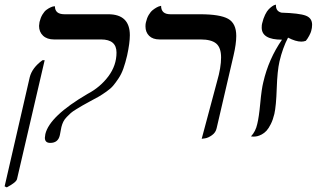

<svg xmlns="http://www.w3.org/2000/svg" viewBox="-52 -582 1356 822"><path d="M210.9 -38.1Q210 -35.6 208 -23.2Q206.1 -10.7 204.1 -2.9Q196.8 29.8 163.1 29.8Q140.1 29.8 140.1 7.8Q140.1 3.9 142.1 -7.8Q160.2 -85 323.2 -180.2Q377 -208.5 411.9 -255.1Q446.8 -301.8 446.8 -356.9Q446.8 -413.1 380.9 -413.1H179.2Q149.4 -413.1 132.3 -429.2Q115.2 -445.3 115.2 -471.2Q115.2 -476.1 117.2 -487.8Q121.6 -506.3 129.9 -520Q138.2 -533.7 147 -540Q155.8 -546.4 164.1 -550.3Q172.4 -554.2 177.7 -554.7L183.1 -555.2Q183.1 -521 224.1 -521H411.1Q503.9 -521 503.9 -431.2Q503.9 -397.9 492.2 -344.2Q484.9 -313 476.3 -288.8Q467.8 -264.6 455.3 -246.1Q442.9 -227.5 432.4 -215.1Q421.9 -202.6 403.1 -189.5Q384.3 -176.3 371.6 -168.9Q358.9 -161.6 333 -147.9Q309.6 -135.3 301.3 -130.4Q293 -125.5 275.6 -115Q258.3 -104.5 251.2 -98.1Q244.1 -91.8 234.1 -81.5Q224.1 -71.3 219 -60.8Q213.9 -50.3 210.9 -38.1ZM-22.9 220.2 -32.2 215.8 75.2 -251Q85.4 -292 129.9 -324.2H139.2L21 184.1Q18.6 198.2 -22.9 220.2Z M811.5 12.2 877.4 -233.9Q894.5 -292.5 894.5 -335.9Q894.5 -377.9 873.8 -395.5Q853 -413.1 806.6 -413.1H631.3Q602.1 -413.1 586.4 -428.7Q570.8 -444.3 570.8 -469.2Q570.8 -480 572.8 -486.8Q576.7 -504.4 584.7 -518.1Q592.8 -531.7 601.8 -538.8Q610.8 -545.9 618.9 -550.3Q627 -554.7 632.3 -555.7L637.7 -557.1Q637.7 -521 677.7 -521H803.7Q889.6 -521 924.6 -501.5Q959.5 -481.9 959.5 -428.2Q959.5 -394 947.8 -344.2L875.5 -33.2Q871.6 -14.6 855.5 -3.2Q839.4 8.3 825.7 10.3Z M1049.3 -50.8Q1056.6 -79.6 1062.3 -140.4Q1067.9 -201.2 1075.2 -230Q1098.1 -329.6 1155.3 -412.1Q1068.4 -412.1 1068.4 -463.9Q1068.4 -476.1 1070.3 -481.9Q1075.2 -502.9 1083 -518.8Q1090.8 -534.7 1098.6 -542.5Q1106.4 -550.3 1113.5 -555.2Q1120.6 -560.1 1125 -561L1129.4 -562Q1127.9 -533.7 1153.3 -527.8Q1229.5 -525.4 1256.8 -515.1Q1284.2 -504.9 1284.2 -476.1Q1284.2 -462.4 1280.3 -449.2Q1278.8 -442.4 1271.5 -428.7Q1264.2 -415 1257.3 -407.2Q1247.1 -403.8 1238.3 -403.8Q1213.9 -403.8 1181.2 -420.9Q1158.2 -377 1144.5 -318.8Q1135.3 -278.8 1132.8 -203.9Q1130.4 -128.9 1122.6 -94.2Q1116.7 -69.3 1107.4 -50.8Q1098.1 -32.2 1088.9 -22.2Q1079.6 -12.2 1068.4 -6.3Q1057.1 -0.5 1049.1 1.2Q1041 2.9 1033.2 2.9L1022.5 2Q1042.5 -19.5 1049.3 -50.8Z"/></svg>

Font: Common Serif Medium
Style: Italic
Weight: 500
Italic angle: -12°
Designer: Philipp H. Poll, Khaled Hosny
Foundry: Stefan Peev, Context Ltd.
Version: Version 1.026